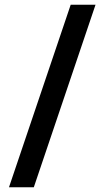

<svg xmlns="http://www.w3.org/2000/svg" viewBox="-20 -731 445 812"><path d="M18 61H123L384 -711H279Z"/></svg>

Font: Asimov Pro
Style: Bd
Weight: 700
Designer: Google
Version: Version 2.000980; 2014